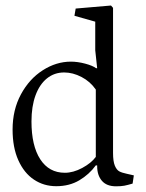

<svg xmlns="http://www.w3.org/2000/svg" viewBox="-20 -654 520 685"><path d="M321.8 -64H326.7V-60.5Q326.7 -28.8 343.5 -9Q360.4 10.7 394 10.7Q412.1 10.7 423.6 8.5Q435.1 6.3 453.1 1L457.5 -28.3L431.6 -34.2Q415 -37.6 405.5 -42.7Q396 -47.9 389.6 -63.2Q383.3 -78.6 383.3 -108.4V-626L376 -634.3L250 -623.5L245.6 -597.7L319.8 -576.7V-474.6L326.7 -410.6H322.8Q310.5 -419.9 283.7 -427Q256.8 -434.1 232.9 -434.1Q180.7 -434.1 132.6 -403.3Q84.5 -372.6 54.7 -317.4Q24.9 -262.2 24.9 -191.9Q24.9 -127.9 45.4 -82.3Q65.9 -36.6 101.1 -13.2Q136.2 10.3 180.7 10.3Q227.5 10.3 262.9 -10.7Q298.3 -31.7 321.8 -64ZM321.8 -334.5V-94.2Q305.2 -71.8 273.2 -54.7Q241.2 -37.6 211.4 -37.6Q154.8 -37.6 123.5 -85.9Q92.3 -134.3 92.3 -220.7Q92.3 -274.4 106.7 -313.7Q121.1 -353 147.5 -374.3Q173.8 -395.5 209 -395.5Q239.7 -395.5 270.8 -379.4Q301.8 -363.3 321.8 -334.5Z"/></svg>

Font: Neuton Light
Style: Regular
Weight: 300
Designer: Brian M Zick
Foundry: Brian M Zick
Version: Version 1.560